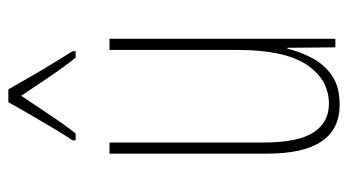

<svg xmlns="http://www.w3.org/2000/svg" viewBox="-202 -600 813 448"><g transform="rotate(-90 204.0 -376.5)"><path d="M337 -527V0H317L316 -112H314Q307 -83 292.5 -55Q278 -27 252 -8.5Q226 10 183 10Q69 10 69 -159V-527H95V-167Q95 -87 118.5 -51Q142 -15 185 -15Q242 -15 276.5 -67Q311 -119 311 -228V-527ZM219 -763Q232 -740 250.5 -708Q269 -676 285.5 -649.5Q302 -623 308 -613V-606H293Q272 -632 248 -667.5Q224 -703 204 -733Q185 -705 160.5 -668Q136 -631 116 -606H100V-613Q111 -629 127 -656Q143 -683 160 -712Q177 -741 189 -763Z"/></g></svg>

Font: Noto Sans Lao Looped ExtraCondensed Thin
Style: Regular
Weight: 100
Width: 2
Designer: Mark Frömberg, Ben Mitchell
Foundry: The Fontpad Ltd
Version: Version 1.002; ttfautohint (v1.8.4.7-5d5b)